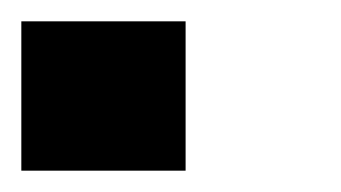

<svg xmlns="http://www.w3.org/2000/svg" viewBox="-20 -160 320 180"><path d="M0 -140V0H154V-140Z"/></svg>

Font: Generic Techno
Style: Regular
Weight: 400
Designer: NC Empire
Foundry: NC Empire
Version: Version 1.000;hotconv 1.0.109;makeotfexe 2.5.65596